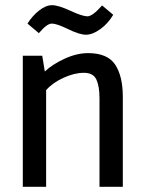

<svg xmlns="http://www.w3.org/2000/svg" viewBox="-20 -721 559 741"><path d="M374 -700 417 -664Q397 -630 367 -608.5Q337 -587 312 -587Q287 -587 243 -608.5Q199 -630 180 -630Q161 -630 130 -593L86 -630Q105 -660 131 -680.5Q157 -701 181 -701Q205 -701 251.5 -679.5Q298 -658 317.5 -658Q337 -658 374 -700ZM454 -347V0H364V-342Q364 -388 352 -414Q340 -440 303.5 -440Q267 -440 224.5 -420.5Q182 -401 158 -373V0H68V-506H143L153 -445Q181 -472 228.5 -494Q276 -516 320 -516Q395 -516 424.5 -471.5Q454 -427 454 -347Z"/></svg>

Font: Rambla
Style: Regular
Weight: 400
Designer: Martin Sommaruga
Foundry: Martin Sommaruga
Version: Version 1.001